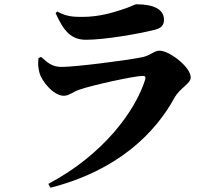

<svg xmlns="http://www.w3.org/2000/svg" viewBox="-20 -813 1040 898"><path d="M160 -541C157 -515 158 -497 165 -471C174 -437 228 -365 279 -365C302 -365 323 -384 352 -394C413 -415 608 -458 648 -458C658 -458 663 -454 659 -441C614 -296 465 -90 206 47L216 65C530 -15 705 -190 795 -354C822 -403 872 -421 872 -451C872 -499 773 -576 726 -576C701 -576 684 -553 643 -545C563 -529 330 -500 269 -500C226 -500 205 -517 172 -547ZM705 -674C737 -682 747 -698 747 -721C747 -769 699 -793 619 -793C608 -793 593 -781 547 -767C509 -755 446 -734 365 -734C331 -734 291 -734 248 -759L240 -752C277 -669 312 -627 382 -627C466 -627 622 -653 705 -674Z"/></svg>

Font: Source Han Serif KR Heavy
Style: Regular
Weight: 900
Designer: Ryoko NISHIZUKA 西塚涼子 (kana & ideographs); Frank Grießhammer (Latin, Greek & Cyrillic); Wenlong ZHANG 张文龙 (bopomofo); San
Foundry: Adobe
Version: Version 2.001;hotconv 1.1.0;makeotfexe 2.6.0